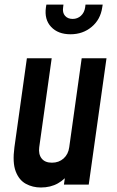

<svg xmlns="http://www.w3.org/2000/svg" viewBox="-20 -800 506 832"><path d="M157 12.5Q121.5 12.5 92 -3.5Q62.5 -19.5 48 -57.5Q33.5 -95.5 42.5 -162L96.5 -547.5H204L150 -162Q146 -131.5 160.5 -113.2Q175 -95 205 -95Q235 -95 255.5 -113.2Q276 -131.5 280 -162L334 -547.5H441.5L364.5 0H257L268.5 -80L284 -55.5Q263 -23.5 231 -5.5Q199 12.5 157 12.5ZM285.5 -651.5Q231.5 -651.5 201.5 -683.5Q171.5 -715.5 179 -768L181 -780H255L253.5 -768Q250 -745 261.8 -731.5Q273.5 -718 295 -718Q315.5 -718 330.5 -731.5Q345.5 -745 349 -768L350.5 -780H425L423 -768Q415.5 -715.5 377.2 -683.5Q339 -651.5 285.5 -651.5Z"/></svg>

Font: Mohave Light SemiBold
Style: Italic
Weight: 600
Italic angle: -8°
Version: Version 2.003